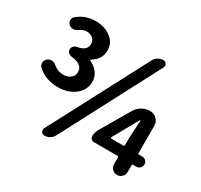

<svg xmlns="http://www.w3.org/2000/svg" viewBox="-158 -960 1236 1180"><g transform="rotate(30 460.5 -370.0)"><path d="M140.6 -653.3Q126 -642.6 109.4 -641.6Q108.4 -641.6 106.4 -641.6Q91.8 -641.6 79.1 -651.4Q65.4 -664.1 65.4 -681.6Q65.4 -697.3 78.1 -708Q131.8 -753.9 206.1 -753.9Q268.6 -753.9 313 -720.7Q357.4 -687.5 357.4 -632.8Q357.4 -570.3 297.9 -534.2Q294.9 -532.2 294.9 -529.3Q294.9 -526.4 297.9 -525.4Q332 -509.8 352.5 -482.9Q373 -456.1 373 -419.9Q373 -360.4 324.2 -322.8Q275.4 -285.2 206.1 -285.2Q115.2 -285.2 57.6 -339.8Q46.9 -351.6 46.9 -365.2Q46.9 -368.2 46.9 -370.1Q48.8 -387.7 63.5 -399.4Q75.2 -408.2 89.8 -408.2Q91.8 -408.2 94.7 -408.2Q111.3 -406.2 125 -394.5Q156.2 -368.2 195.3 -368.2Q225.6 -368.2 246.1 -384.3Q266.6 -400.4 266.6 -427.7Q266.6 -482.4 183.6 -490.2Q170.9 -492.2 161.6 -501.5Q152.3 -510.7 152.3 -523.9Q152.3 -537.1 161.6 -546.9Q170.9 -556.6 183.6 -558.6Q250 -568.4 250 -617.2Q250 -641.6 232.9 -656.2Q215.8 -670.9 188.5 -670.9Q164.1 -670.9 140.6 -653.3ZM622.1 -715.8Q630.9 -733.4 647.9 -743.7Q665 -753.9 684.6 -753.9Q699.2 -753.9 707 -741.2Q714.8 -728.5 708 -715.8L345.7 -24.4Q336.9 -6.8 319.8 3.4Q302.7 13.7 282.2 13.7Q267.6 13.7 259.8 1Q255.9 -5.9 255.9 -11.7Q255.9 -18.6 258.8 -24.4ZM644.5 -184.6Q643.6 -181.6 645 -178.7Q646.5 -175.8 649.4 -175.8H731.4Q741.2 -175.8 741.2 -185.5V-232.4L748 -359.4Q748 -362.3 745.6 -362.3Q743.2 -362.3 742.2 -359.4L694.3 -273.4ZM868.2 -175.8Q882.8 -175.8 893.6 -165.5Q904.3 -155.3 904.3 -140.1Q904.3 -125 893.6 -114.3Q882.8 -103.5 868.2 -103.5H844.7Q837.9 -103.5 837.9 -97.7V-48.8Q837.9 -28.3 823.7 -14.2Q809.6 0 789.6 0Q769.5 0 755.4 -14.2Q741.2 -28.3 741.2 -48.8V-93.8Q741.2 -103.5 731.4 -103.5H566.4Q554.7 -103.5 546.9 -111.8Q539.1 -120.1 539.1 -130.9Q539.1 -158.2 552.7 -181.6L671.9 -384.8Q686.5 -411.1 713.4 -426.8Q740.2 -442.4 771.5 -442.4Q798.8 -442.4 818.4 -422.9Q837.9 -403.3 837.9 -376V-182.6Q837.9 -175.8 844.7 -175.8Z"/></g></svg>

Font: Gen Jyuu GothicX Bold
Style: Bold
Weight: 700
Designer: Ryoko NISHIZUKA (kana &amp; ideographs); Paul D. Hunt (Latin, Greek &amp; Cyrillic); Wenlong ZHANG (bopomofo); Sandoll C
Version: Version 1.058.20140828